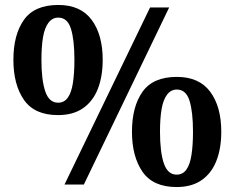

<svg xmlns="http://www.w3.org/2000/svg" viewBox="-20 -744 946 774"><path d="M240 0 585 -714H662L318 0ZM214 -280Q119 -280 76.5 -341.5Q34 -403 34 -503Q34 -604 76.5 -664Q119 -724 215 -724Q305 -724 349.5 -664Q394 -604 394 -503Q394 -436 374.5 -386Q355 -336 315 -308Q275 -280 214 -280ZM214 -330Q239 -330 253.5 -350.5Q268 -371 274 -410Q280 -449 280 -503Q280 -583 266 -628Q252 -673 215 -673Q191 -673 175.5 -652.5Q160 -632 153.5 -594.5Q147 -557 147 -503Q147 -421 162.5 -375.5Q178 -330 214 -330ZM692 10Q597 10 554.5 -51.5Q512 -113 512 -213Q512 -314 554.5 -374Q597 -434 693 -434Q783 -434 827.5 -374Q872 -314 872 -213Q872 -146 852.5 -96Q833 -46 793 -18Q753 10 692 10ZM692 -40Q717 -40 731.5 -60.5Q746 -81 752 -120Q758 -159 758 -213Q758 -293 744 -338Q730 -383 693 -383Q669 -383 653.5 -362.5Q638 -342 631.5 -304.5Q625 -267 625 -213Q625 -131 640.5 -85.5Q656 -40 692 -40Z"/></svg>

Font: Noto Serif Khmer
Style: Bold
Weight: 700
Version: Version 2.003